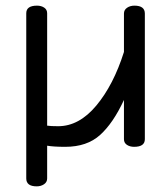

<svg xmlns="http://www.w3.org/2000/svg" viewBox="-20 -520 592 680"><path d="M73 112V-473Q73 -500 111 -500Q126 -500 136.5 -493Q147 -486 147 -473V-75Q159 -73 186 -73Q260 -73 321 -146Q382 -219 419 -336V-472Q419 -485 430 -492.5Q441 -500 456 -500Q493 -500 493 -472V-27Q493 0 455 0Q440 0 429.5 -7Q419 -14 419 -27V-166Q381 -84 334.5 -42Q288 0 211 0Q170 0 147 -4V112Q147 125 136 132.5Q125 140 110 140Q73 140 73 112Z"/></svg>

Font: Happy Monkey
Style: Regular
Weight: 400
Version: Version 1.001